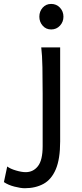

<svg xmlns="http://www.w3.org/2000/svg" viewBox="-113 -743 423 992"><path d="M197.8 -498V-12.2Q197.8 78.6 175.3 131.6Q152.8 184.6 111.6 207Q70.3 229.5 14.6 229.5Q-5.9 229.5 -38.3 221.2Q-70.8 212.9 -92.8 197.8L-75.7 117.2Q-59.6 129.4 -30.3 137.9Q-1 146.5 19.5 146.5Q58.6 146.5 83 115.5Q107.4 84.5 107.4 12.2V-258.8Q107.4 -330.1 106.2 -394.8Q105 -459.5 100.1 -498ZM90.3 -656.7Q90.3 -684.1 107.4 -703.4Q124.5 -722.7 151.4 -722.7Q178.7 -722.7 196.8 -703.4Q214.8 -684.1 214.8 -656.7Q214.8 -629.9 196.8 -610.4Q178.7 -590.8 151.4 -590.8Q124.5 -590.8 107.4 -610.4Q90.3 -629.9 90.3 -656.7Z"/></svg>

Font: Kanchenjunga
Style: Regular
Weight: 400
Designer: Becca Hirsbrunner Spalinger
Foundry: SIL International
Version: Version 2.001